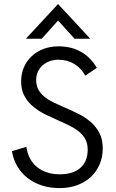

<svg xmlns="http://www.w3.org/2000/svg" viewBox="-20 -954 595 982"><path d="M285 8Q236.5 8 195 -5.2Q153.5 -18.5 121.5 -43.2Q89.5 -68 68.8 -103Q48 -138 41 -181L115 -203Q119.5 -170 133.2 -144Q147 -118 169 -100Q191 -82 220.5 -72.2Q250 -62.5 285.5 -62.5Q354 -62.5 391.2 -95.5Q428.5 -128.5 428.5 -189Q428.5 -219.5 416.8 -241.5Q405 -263.5 385 -280Q365 -296.5 339.2 -309.5Q313.5 -322.5 285 -335Q250 -350.5 215 -367.2Q180 -384 151.8 -407Q123.5 -430 105.8 -461.5Q88 -493 88 -538Q88 -577 102.2 -609.8Q116.5 -642.5 142 -666.5Q167.5 -690.5 202.5 -703.8Q237.5 -717 279.5 -717Q344.5 -717 393.8 -689.2Q443 -661.5 475.5 -607L416 -567Q395 -606 359.5 -627.2Q324 -648.5 278.5 -648.5Q254 -648.5 233.2 -640.8Q212.5 -633 197.2 -619.2Q182 -605.5 173.5 -586.5Q165 -567.5 165 -545Q165 -515 177.2 -494Q189.5 -473 210 -457Q230.5 -441 257 -428.5Q283.5 -416 312.5 -403.5Q347 -388.5 381.5 -371.5Q416 -354.5 443.5 -330.8Q471 -307 488.2 -274.2Q505.5 -241.5 505.5 -195Q505.5 -150 489.2 -112.8Q473 -75.5 444 -48.5Q415 -21.5 374.5 -6.8Q334 8 285 8ZM441.5 -756H361L277 -849L193.5 -756H112.5L277 -933.5Z"/></svg>

Font: Acari Sans
Style: Regular
Weight: 400
Designer: Alfredo Marco Pradil and Stefan Peev (font) & Cristiano Sobral (main changes)
Foundry: Alfredo Marco Pradil and Stefan Peev (font) & Cristiano Sobral (main changes)
Version: Version 1.063; ttfautohint (v1.8.3)